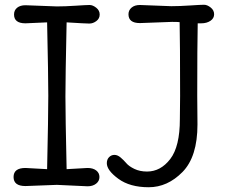

<svg xmlns="http://www.w3.org/2000/svg" viewBox="-20 -777 961 807"><path d="M260 -66 348 -71Q371 -71 384.5 -60.5Q398 -50 398 -33Q398 -16 384 -5Q370 6 348 6L219 0L87 5Q37 5 37 -33Q37 -71 87 -71Q98 -71 178 -66Q183 -291 183 -374.5Q183 -458 178 -683Q90 -679 87 -679Q39 -679 39 -716Q39 -734 52 -744.5Q65 -755 87 -755L219 -750Q253 -750 298 -753Q343 -756 356.5 -756Q370 -756 384.5 -744.5Q399 -733 399 -716Q399 -699 385 -688.5Q371 -678 355.5 -678Q340 -678 260 -683Q255 -453 255 -372Q255 -291 260 -66ZM809 -374 810 -254Q810 -118 747 -54Q684 10 605 10Q526 10 477.5 -25.5Q429 -61 429 -91Q429 -107 438.5 -116.5Q448 -126 461 -126Q474 -126 487 -115Q500 -104 511 -91Q522 -78 545 -67Q568 -56 598 -56Q655 -56 695.5 -108.5Q736 -161 736 -276L737 -374Q737 -598 735 -684Q724 -685 703 -685L568 -680Q520 -680 520 -717Q520 -734 533 -745Q546 -756 568 -756L700 -751Q734 -751 779 -754Q824 -757 837.5 -757Q851 -757 865.5 -745.5Q880 -734 880 -717Q880 -700 864.5 -689.5Q849 -679 826 -679H811Q809 -587 809 -374Z"/></svg>

Font: Delius
Style: Regular
Weight: 400
Designer: Natalia Raices
Foundry: Natalia Raices
Version: Version 1.001